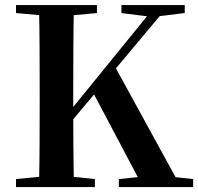

<svg xmlns="http://www.w3.org/2000/svg" viewBox="-20 -761 807 781"><path d="M138.6 0Q140.6 -85.2 141 -171.8Q141.4 -258.5 141.4 -346.1V-393.6Q141.4 -481.3 141 -567.7Q140.6 -654.1 138.6 -740.5H280.6Q278.9 -655.6 278.4 -568.4Q277.9 -481.3 277.9 -393.6V-314.3Q277.9 -246.9 278.4 -166.8Q278.9 -86.6 280.6 0ZM45.1 0V-32.6L198.2 -47.3H225.2L366 -32.6V0ZM45.1 -707.9V-740.5H374.3V-707.9L225.2 -694.2H198.2ZM463.4 0V-32.6L605.9 -47.3H628.5L765.7 -32.6V0ZM474 -707.9V-740.5H731.4V-707.9L619.9 -694.2L592.4 -692.9ZM206.2 -190.2 203.7 -255.1H221.6L244.9 -285.3L615 -740.5H667.3ZM561.9 0 355.8 -389.9 445.2 -494.7 716.2 0Z"/></svg>

Font: Noto Serif SC
Style: Regular
Weight: 200
Designer: Ryoko NISHIZUKA 西塚涼子 (kana & ideographs); Frank Grießhammer (Latin, Greek & Cyrillic); Wenlong ZHANG 张文龙 (bopomofo); San
Foundry: Adobe
Version: Version 2.001;hotconv 1.1.0;makeotfexe 2.6.0